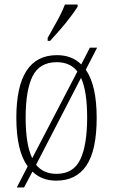

<svg xmlns="http://www.w3.org/2000/svg" viewBox="-20 -786 497 846"><path d="M190 -619Q212 -658 232.5 -695Q253 -732 266 -766H322V-756Q311 -739 290.5 -711.5Q270 -684 245.5 -656Q221 -628 201 -606H190ZM102 -53Q77 -87 64.5 -140.5Q52 -194 52 -267Q52 -543 231 -543Q297 -543 338 -502L376 -576H408L358 -479Q406 -410 406 -267Q406 -124 361 -57Q316 10 228 10Q164 10 123 -30L86 40H54ZM321 -471Q289 -512 230 -512Q155 -512 124 -451Q93 -390 93 -267Q93 -210 100 -165Q107 -120 122 -89ZM229 -20Q304 -20 334 -84Q364 -148 364 -267Q364 -325 357.5 -368.5Q351 -412 337 -443L139 -60Q171 -20 229 -20Z"/></svg>

Font: Noto Serif Condensed ExtraLight
Style: Regular
Weight: 200
Width: 3
Designer: Monotype Design Team
Foundry: Monotype Imaging Inc.
Version: Version 2.013; ttfautohint (v1.8.4.7-5d5b)